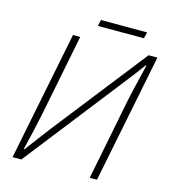

<svg xmlns="http://www.w3.org/2000/svg" viewBox="-113 -857 837 947"><g transform="rotate(15 305.5 -383.0)"><path d="M39 0H84L456 -476C490 -520 523 -561 556 -607H560C545 -543 528 -477 515 -414L433 0H470L602 -659H557L184 -183C152 -140 119 -98 86 -53H82C98 -118 113 -182 126 -246L208 -659H171ZM278 -734H513L521 -766H285Z"/></g></svg>

Font: Source Sans Pro Light
Style: Italic
Weight: 300
Italic angle: -11°
Designer: Paul D. Hunt
Foundry: Adobe Systems Incorporated
Version: Version 3.006;hotconv 1.0.111;makeotfexe 2.5.65597